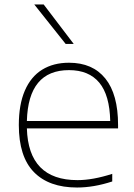

<svg xmlns="http://www.w3.org/2000/svg" viewBox="-20 -828 600 857"><path d="M507 -255H100Q106.5 -24 326 -24Q394 -24 481 -52V-18Q398.5 9 324 9Q198.5 9 131.2 -60Q64 -129 64 -270Q64 -361.5 91 -423.8Q118 -486 168.2 -517Q218.5 -548 288 -548Q393.5 -548 450.2 -477.5Q507 -407 507 -270ZM100 -288H472Q469.5 -403.5 423 -459.2Q376.5 -515 288 -515Q106 -515 100 -288ZM273 -632 133 -808H175L309 -632Z"/></svg>

Font: Encode Sans Expanded Thin
Style: Regular
Weight: 250
Width: 7
Designer: Multiple Designers
Foundry: Impallari Type
Version: Version 2.000